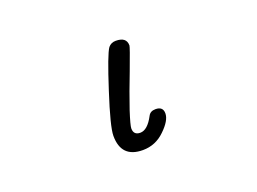

<svg xmlns="http://www.w3.org/2000/svg" viewBox="-83 -668 1165 872"><g transform="rotate(-20 500.0 -232.5)"><path d="M374 -85Q374 -128.9 424.8 -285.2Q475.6 -443.4 495.1 -470.7Q508.8 -487.3 531.2 -487.3Q583 -487.3 583 -446.3Q583 -438.5 543.9 -335Q510.7 -250 483.4 -169.9Q461.9 -103.5 461.9 -88.9Q461.9 -56.6 494.1 -56.6Q529.3 -56.6 559.6 -114.3Q569.3 -133.8 594.7 -133.8Q630.9 -133.8 630.9 -100.6Q630.9 -66.4 585 -22.5Q540 21.5 478.5 21.5Q374 21.5 374 -85Z"/></g></svg>

Font: YuPearl-Regular
Style: Regular
Weight: 400
Designer: Max Yao
Foundry: Max-Everyday
Version: Version 1.011; ttfautohint (v1.8.3)